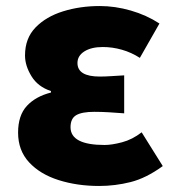

<svg xmlns="http://www.w3.org/2000/svg" viewBox="-20 -603 583 637"><path d="M309 14Q236 14 174.5 -5.5Q113 -25 76.5 -64.5Q40 -104 40 -163Q40 -220 69 -251.5Q98 -283 149 -296V-301Q106 -315 84.5 -350Q63 -385 63 -419Q63 -476 98 -512Q133 -548 189.5 -565.5Q246 -583 311 -583Q362 -583 414 -568Q466 -553 509 -525L444 -411Q416 -429 384.5 -438Q353 -447 321 -447Q283 -447 260 -432.5Q237 -418 237 -394Q237 -349 311 -349Q329 -349 351 -350.5Q373 -352 392 -353V-227Q367 -229 341.5 -230.5Q316 -232 293 -232Q252 -232 233 -221Q214 -210 214 -181Q214 -122 327 -122Q351 -122 385 -131Q419 -140 450 -164L520 -52Q465 -12 413.5 1Q362 14 309 14Z"/></svg>

Font: Source Han Sans CN Heavy
Style: Regular
Weight: 900
Designer: Ryoko NISHIZUKA 西塚涼子 (kana, bopomofo & ideographs); Paul D. Hunt (Latin, Greek & Cyrillic); Sandoll Communications 산돌커뮤니
Foundry: Adobe
Version: Version 2.000;hotconv 1.0.107;makeotfexe 2.5.65593